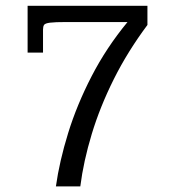

<svg xmlns="http://www.w3.org/2000/svg" viewBox="-20 -650 598 669"><path d="M174.8 -0.5Q187 -87.9 217.5 -186.5Q248 -285.2 299.3 -384.5Q350.6 -483.9 424.3 -573.2H210.4Q171.4 -573.2 154.3 -571Q137.2 -568.8 133.5 -563.2Q129.9 -557.6 129.9 -546.9V-466.8H76.2V-629.9H493.7V-563Q424.8 -470.7 376.7 -374.5Q328.6 -278.3 299.8 -183.3Q271 -88.4 259.8 -0.5Z"/></svg>

Font: Kameron
Style: Regular
Weight: 400
Designer: Vernon Adams
Foundry: Vernon Adams
Version: Version 1.100